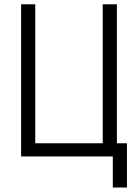

<svg xmlns="http://www.w3.org/2000/svg" viewBox="-20 -713 626 875"><path d="M76.2 0H494.1V141.6H558.6V-60.1H512.7V-693.4H448.2V-60.1H140.6V-693.4H76.2Z"/></svg>

Font: Cascadia Code Light
Style: Regular
Weight: 300
Monospace: yes
Designer: Aaron Bell
Foundry: Saja Typeworks
Version: Version 2404.023